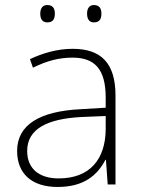

<svg xmlns="http://www.w3.org/2000/svg" viewBox="-20 -733 561 763"><path d="M140 -679C140 -658 148 -644 168 -644C191 -644 198 -658 198 -679C198 -698 191 -713 168 -713C148 -713 140 -698 140 -679ZM326 -679C326 -658 334 -644 353 -644C376 -644 383 -658 383 -679C383 -698 376 -713 353 -713C334 -713 326 -698 326 -679ZM269 -539C208 -539 150 -522 99 -498L111 -464C166 -491 214 -504 268 -504C356 -504 400 -459 400 -345V-305L300 -299C139 -291 48 -238 48 -133C48 -44 105 10 209 10C314 10 367 -37 399 -98H401L408 0H439V-353C439 -482 382 -539 269 -539ZM304 -268 400 -272V-219C399 -101 338 -24 213 -24C134 -24 88 -64 88 -133C88 -221 168 -261 304 -268Z"/></svg>

Font: Noto Sans Georgian ExtraLight
Style: Regular
Weight: 200
Designer: Monotype Design Team, Akaki Razmadze
Foundry: Google LLC
Version: Version 2.005